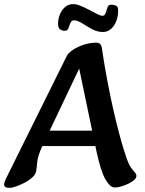

<svg xmlns="http://www.w3.org/2000/svg" viewBox="-35 -902 705 936"><path d="M12 14Q-15 14 -15 -3Q-15 -11 -7 -29L290 -628Q297 -643 319 -658Q341 -673 372 -683.5Q403 -694 436 -694Q444 -694 451.5 -689Q459 -684 462 -665Q479 -550 503 -434Q527 -318 558 -207Q572 -160 582 -131Q592 -102 602 -87Q613 -72 621.5 -62.5Q630 -53 630 -44Q630 -34 618.5 -24Q607 -14 590 -6Q573 2 555 7Q537 12 524 12Q502 12 479 -27.5Q456 -67 434 -170L347 -587L366 -599L171 -189Q158 -161 152.5 -142Q147 -123 146 -107.5Q145 -92 142 -72Q140 -53 123 -37.5Q106 -22 83.5 -10.5Q61 1 41 7.5Q21 14 12 14ZM138 -190V-265H510V-190ZM248 -786Q248 -810 257 -832Q266 -854 282.5 -868Q299 -882 322 -882Q337 -882 358 -873.5Q379 -865 400.5 -853.5Q422 -842 439 -833.5Q456 -825 464 -825Q474 -825 478.5 -835Q483 -845 487 -860Q490 -871 494 -875Q498 -879 506 -879Q523 -879 532 -873.5Q541 -868 541 -851Q541 -822 531.5 -798Q522 -774 505 -760Q488 -746 467 -746Q439 -746 413.5 -760Q388 -774 365.5 -788.5Q343 -803 324 -803Q317 -803 311.5 -795.5Q306 -788 301 -771Q298 -760 293.5 -756Q289 -752 280 -752Q269 -752 258.5 -758.5Q248 -765 248 -786Z"/></svg>

Font: Alkatra
Style: Regular
Weight: 400
Designer: Suman Bhandary
Version: Version 1.100;gftools[0.9.22]